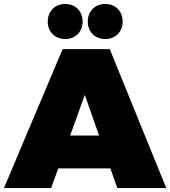

<svg xmlns="http://www.w3.org/2000/svg" viewBox="-30 -949 859 969"><path d="M299 -752C351 -752 387 -789 387 -840C387 -892 351 -929 299 -929C247 -929 211 -892 211 -840C211 -789 247 -752 299 -752ZM501 -752C553 -752 589 -789 589 -840C589 -892 553 -929 501 -929C449 -929 413 -892 413 -840C413 -789 449 -752 501 -752ZM562 0H809L524 -701H286L-10 0H228L264 -99H527ZM324 -265 398 -470 470 -265Z"/></svg>

Font: Montserrat-Arabic Black
Style: Regular
Weight: 900
Designer: Mohamed Gaber
Foundry: Kief Type Foundry
Version: Version 5.008;PS 005.008;hotconv 1.0.88;makeotf.lib2.5.64775